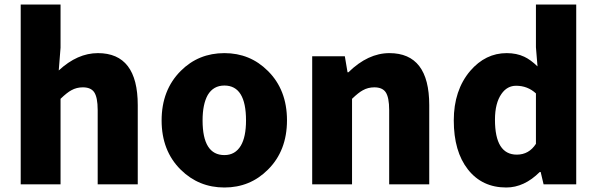

<svg xmlns="http://www.w3.org/2000/svg" viewBox="-20 -819 2651 853"><path d="M72 0V-399V-799H249V-607L241 -506Q324 -583 415 -583Q592 -583 592 -352V0H414V-330Q414 -387 398 -410Q383 -431 348 -431Q320 -431 297 -418Q278 -408 249 -380V0Z M977 14Q863 14 783 -65Q698 -149 698 -284Q698 -419 783 -504Q862 -583 977 -583Q1091 -583 1170 -504Q1255 -420 1255 -284.5Q1255 -149 1170 -65Q1091 14 977 14ZM977 -130Q1025 -130 1050 -172Q1073 -211 1073 -284Q1073 -439 977 -439Q928 -439 903 -397Q880 -356 880 -284Q880 -130 977 -130Z M1367 0V-284V-569H1512L1524 -498H1528Q1615 -583 1710 -583Q1887 -583 1887 -352V0H1709V-330Q1709 -387 1693 -410Q1678 -431 1643 -431Q1615 -431 1592 -418Q1573 -408 1544 -380V0Z M2229 14Q2122 14 2059 -66Q1996 -146 1996 -284Q1996 -418 2069 -504Q2137 -583 2231 -583Q2275 -583 2309 -567Q2337 -554 2368 -524L2361 -609V-799H2540V-399V0H2395L2382 -55H2378Q2309 14 2229 14ZM2276 -132Q2330 -132 2361 -180V-292V-404Q2324 -438 2273 -438Q2233 -438 2208 -402Q2179 -361 2179 -287Q2179 -132 2276 -132Z"/></svg>

Font: GenSekiGothic TW H
Style: Regular
Weight: 900
Version: Version 1.501;PS 1;hotconv 16.6.51;makeotf.lib2.5.65220